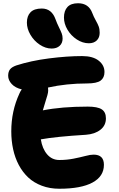

<svg xmlns="http://www.w3.org/2000/svg" viewBox="-20 -1094 724 1171"><path d="M522 -830.1Q483.9 -830.1 448.5 -853.3Q413.1 -876.5 391.6 -912.8Q370.1 -949.2 370.1 -986.8Q370.1 -1028.3 391.4 -1051.3Q412.6 -1074.2 456.1 -1074.2Q521 -1074.2 543 -1014.2Q551.3 -992.2 563.7 -970.2Q576.2 -948.2 582 -932.4Q587.9 -916.5 587.9 -894Q587.9 -864.7 570.1 -847.4Q552.2 -830.1 522 -830.1ZM294.9 -797.9Q257.8 -797.9 222.4 -821.5Q187 -845.2 165.5 -882.1Q144 -918.9 144 -956.1Q144 -996.6 166.3 -1019.3Q188.5 -1042 234.9 -1042Q295.4 -1042 318.8 -976.1Q327.6 -951.7 339.4 -928Q351.1 -904.3 356.4 -890.1Q361.8 -876 361.8 -858.9Q361.8 -831.1 343.8 -814.5Q325.7 -797.9 294.9 -797.9ZM341.8 57.1Q283.7 57.1 235.1 38.8Q186.5 20.5 152.3 -11.5Q118.2 -43.5 94.7 -87.6Q71.3 -131.8 60.1 -183.6Q48.8 -235.4 48.8 -293Q48.8 -416.5 98.1 -522.9Q103.5 -536.6 112.8 -548.8Q73.2 -558.1 51.5 -581.5Q29.8 -605 29.8 -631.8Q29.8 -656.2 40.8 -670.7Q51.8 -685.1 79.1 -694.8Q168 -723.6 278.8 -737.8Q389.6 -752 481 -752Q546.4 -752 581.8 -724.1Q617.2 -696.3 617.2 -654.8Q617.2 -620.1 593.8 -602.5Q570.3 -585 509.8 -585Q385.7 -585 272.9 -560.1Q273.9 -555.2 273.9 -542Q273.9 -530.8 269.3 -514.2Q264.6 -497.6 255.9 -470Q247.1 -442.4 241.2 -420.9Q356 -443.8 515.1 -443.8Q574.7 -443.8 600.3 -427.2Q626 -410.6 626 -372.1Q626 -328.6 592 -302.2Q558.1 -275.9 503.9 -272Q320.3 -260.7 229 -244.1Q237.8 -187.5 267.3 -152.8Q296.9 -118.2 341.8 -118.2Q387.7 -118.2 429.2 -126.5Q470.7 -134.8 501 -142.8Q531.2 -150.9 550.8 -150.9Q613.8 -150.9 613.8 -88.9Q613.8 -18.1 543.9 19.5Q474.1 57.1 341.8 57.1Z"/></svg>

Font: Shantell Sans Irregular
Style: Regular
Weight: 800
Designer: Stephen Nixon, Anya Danilova, Shantell Martin
Foundry: Arrow Type
Version: Version 1.006;[9816181b4]